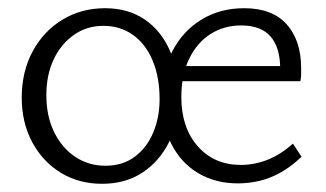

<svg xmlns="http://www.w3.org/2000/svg" viewBox="-20 -440 794 468"><path d="M229 8Q172 8 128 -19Q84 -46 58.5 -93.5Q33 -141 33 -202Q33 -266 60 -315.5Q87 -365 133 -392.5Q179 -420 236 -420Q293 -420 333.5 -392Q374 -364 395 -314.5Q416 -265 416 -201Q416 -142 392.5 -94.5Q369 -47 327.5 -19.5Q286 8 229 8ZM237 -36Q279 -36 308.5 -58Q338 -80 353.5 -117Q369 -154 369 -198Q369 -252 352 -292.5Q335 -333 304 -355Q273 -377 232 -377Q191 -377 159.5 -354.5Q128 -332 110.5 -294.5Q93 -257 93 -208Q93 -156 112.5 -117Q132 -78 164.5 -57Q197 -36 237 -36ZM560 7Q505 7 463 -18Q421 -43 397.5 -89.5Q374 -136 374 -198Q374 -265 400 -315Q426 -365 471.5 -392.5Q517 -420 575 -420Q644 -420 679 -380.5Q714 -341 714 -274Q714 -266 714 -258Q714 -250 712 -242H663V-272Q663 -324 639.5 -351Q616 -378 568 -378Q526 -378 493 -357Q460 -336 441 -296.5Q422 -257 422 -203Q422 -129 462 -83.5Q502 -38 567 -38Q600 -38 632 -50.5Q664 -63 694 -90L715 -58Q690 -34 664 -19.5Q638 -5 612 1Q586 7 560 7ZM399 -242 407 -279H704V-242Z"/></svg>

Font: Ysabeau Office Light
Style: Regular
Weight: 300
Designer: Christian Thalmann (Catharsis Fonts)
Version: Version 2.001;gftools[0.9.30]; featfreeze: tnum,lnum,ss02